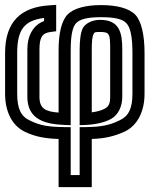

<svg xmlns="http://www.w3.org/2000/svg" viewBox="-20 -540 617 793"><path d="M247 233H334H359V208V34C414 32 452 23 496 3C549 -23 577 -81 577 -153V-321C577 -396 564 -452 539 -479C513 -506 462 -519 397 -519C335 -519 285 -506 260 -481C234 -455 222 -402 222 -332V-75C167 -79 143 -92 143 -140V-336C143 -387 155 -404 190 -408L212 -411V-433V-493V-520L185 -518C67 -511 1 -451 1 -321V-153C1 -80 29 -22 82 4C126 25 166 32 222 34V208V233H247ZM272 183V10V-15H247C180 -16 147 -21 104 -42C66 -59 51 -92 51 -153V-321C51 -419 81 -455 162 -466V-453C118 -437 93 -394 93 -336V-140C93 -46 167 -27 246 -24L272 -23V-49V-332C272 -396 280 -430 295 -445C311 -461 341 -469 397 -469C455 -469 487 -461 502 -444C518 -428 527 -390 527 -321V-153C527 -92 511 -60 474 -43C431 -22 398 -16 333 -15H309V10V183H272ZM435 -336V-140C435 -112 429 -101 414 -92C400 -84 382 -79 359 -76V-334C359 -370 361 -390 367 -400C370 -407 373 -408 393 -408C433 -408 435 -400 435 -336ZM485 -336C485 -406 473 -458 393 -458C363 -458 334 -445 322 -424C313 -406 309 -374 309 -334V-49V-23L335 -24C377 -26 414 -35 439 -49C468 -65 485 -100 485 -140V-336Z"/></svg>

Font: Gamestation DisplayOutline
Style: Regular
Weight: 400
Designer: Jonas Hecksher
Foundry: Jonas Hecksher, Playtypeª, e-types AS
Version: Version 1.003